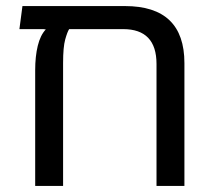

<svg xmlns="http://www.w3.org/2000/svg" viewBox="-20 -613 702 633"><path d="M44 -517 54 -593H392Q588 -593 588 -405V0H496V-402Q496 -517 386 -517H208Q202 -508 195 -483Q188 -458 188 -405V0H96V-382Q96 -427 104.5 -462Q113 -497 131 -516L123 -517Z"/></svg>

Font: Go Noto Current
Style: Regular
Weight: 400
Designer: Monotype Design Team
Foundry: Monotype Imaging Inc.
Version: Version 2.007; ttfautohint (v1.8) -l 8 -r 50 -G 200 -x 14 -D